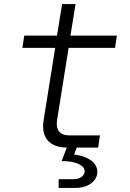

<svg xmlns="http://www.w3.org/2000/svg" viewBox="-20 -725 640 943"><path d="M268 198H350C415 198 458 163 458 119C458 64 393 39 344 34L357 0H462L471 -60H320C275 -60 253 -87 260 -133L317 -490H545L554 -550H326L351 -705H285L260 -550H99L90 -490H251L194 -133C181 -50 223 -1 308 0L283 66C353 66 396 87 396 116C396 136 375 155 344 155H268Z"/></svg>

Font: JetBrains Mono ExtraLight
Style: Italic
Weight: 240
Italic angle: -9°
Monospace: yes
Designer: Philipp Nurullin, Konstantin Bulenkov
Foundry: JetBrains
Version: Version 2.305